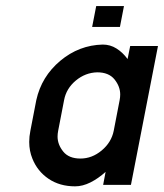

<svg xmlns="http://www.w3.org/2000/svg" viewBox="-20 -624 553 648"><path d="M383.8 -286.1Q385.7 -295.9 385.7 -305.2Q385.7 -332 366.5 -356Q347.2 -379.9 308.1 -379.9Q268.1 -378.9 235.8 -352.1Q203.6 -325.2 196.3 -286.1L176.3 -182.6Q174.3 -172.4 174.3 -163.1Q174.3 -136.2 193.4 -112.5Q212.4 -88.9 251.5 -88.9Q290.5 -88.9 323.2 -116.2Q356 -143.6 363.8 -182.6ZM419.4 -468.8H513.2L421.9 0H328.1L336.4 -43.9Q311.5 -21.5 285.2 -8.3Q258.8 4.9 233.4 4.9Q181.6 4.9 144 -20.5Q106.4 -45.9 89.4 -88.4Q78.6 -114.7 78.6 -145Q78.6 -163.1 82.5 -182.6L102.5 -286.1Q120.1 -365.7 183.3 -418.7Q246.6 -471.7 326.7 -473.6Q352.1 -473.6 373 -460.4Q394 -447.3 410.6 -424.8ZM291 -533.2 304.7 -603.5H398.4L384.8 -533.2Z"/></svg>

Font: Lambda
Style: Italic
Weight: 400
Italic angle: -11°
Designer: GGBotNet
Version: 0.22